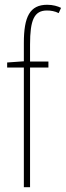

<svg xmlns="http://www.w3.org/2000/svg" viewBox="-20 -785 276 805"><path d="M183 -502V-527H106V-598C106 -701 123 -741 177 -741C193 -741 211 -738 226 -730L236 -752C222 -759 202 -765 178 -765C105 -765 80 -715 80 -605V-528L10 -523V-502H80V0H106V-502Z"/></svg>

Font: Noto Sans Devanagari ExtraCondensed Thin
Style: Regular
Weight: 100
Width: 2
Designer: Jelle Bosma - Monotype Design Team
Foundry: Monotype Imaging Inc.
Version: Version 2.004